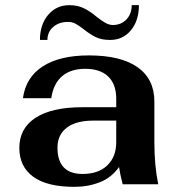

<svg xmlns="http://www.w3.org/2000/svg" viewBox="-20 -715 694 745"><path d="M55 -141Q55 -217 118 -258Q181 -299 300 -299H431V-332Q431 -388 400 -418Q369 -448 311 -448Q254 -448 220.5 -419Q187 -390 179 -334H69Q80 -415 146 -457.5Q212 -500 325 -500Q449 -500 514 -454Q579 -408 579 -321V-163Q579 -72 594 0H456Q446 -38 442 -67Q413 -26 367.5 -8Q322 10 269 10Q162 10 108.5 -29.5Q55 -69 55 -141ZM431 -163V-247H342Q275 -247 239 -219.5Q203 -192 203 -142Q203 -91 227.5 -65.5Q252 -40 300 -40Q362 -40 396.5 -73.5Q431 -107 431 -163ZM249 -695Q281 -695 305.5 -683Q330 -671 356 -649Q375 -634 389.5 -626Q404 -618 418 -618Q450 -618 470.5 -639.5Q491 -661 491 -695H519Q519 -635 488 -597.5Q457 -560 407 -560Q374 -560 351.5 -571Q329 -582 304 -602Q286 -616 273 -623Q260 -630 244 -630Q209 -630 186.5 -610.5Q164 -591 164 -560H135Q135 -620 167 -657.5Q199 -695 249 -695Z"/></svg>

Font: Fahkwang
Style: Bold
Weight: 700
Designer: Suppakit Chalermlarp | Katatrad Co.,Ltd.
Foundry: Cadson Demak Co.,Ltd.
Version: Version 1.000; ttfautohint (v1.6)